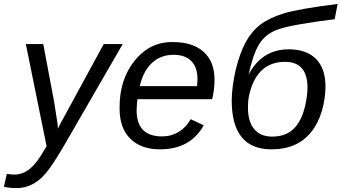

<svg xmlns="http://www.w3.org/2000/svg" viewBox="-77 -753 1745 981"><path d="M8 208Q-29 208 -57 201L-42 135Q-22 139 -4 139Q40 139 76 109Q112 79 147 17L161 -6L55 -528H144L199 -236Q204 -207 212 -153Q219 -112 219 -96L232 -122Q236 -130 453 -528H550L245 0Q188 96 157 132Q93 208 8 208Z M1007 -246H625Q623 -233 621 -190Q621 -56 751 -56Q798 -56 836.5 -79.5Q875 -103 897 -144L964 -113Q896 10 741 10Q643 10 588.5 -44.5Q534 -99 534 -198Q532 -345 611 -443Q690 -541 808 -538Q908 -538 963.5 -488Q1019 -438 1019 -346Q1019 -294 1007 -246ZM637 -313H930L932 -348Q932 -409 900.5 -441Q869 -473 810 -473Q744 -473 699.5 -431.5Q655 -390 637 -313Z M1379 -437Q1235 -437 1196 -267Q1190 -241 1190 -203Q1190 -131 1222 -93Q1254 -55 1314 -55Q1404 -55 1447 -124Q1470 -159 1482 -212Q1494 -264 1494 -306Q1494 -437 1379 -437ZM1398 -501Q1489 -501 1537.5 -452Q1586 -403 1586 -311Q1586 -250 1567.5 -186.5Q1549 -123 1514 -80Q1444 10 1310 10Q1107 10 1107 -239Q1107 -306 1127 -395Q1148 -481 1178 -537Q1208 -592 1253 -627Q1299 -662 1374 -685Q1451 -708 1648 -733L1633 -655Q1536 -643 1450 -628Q1365 -613 1329 -597Q1275 -574 1245.5 -524.5Q1216 -475 1193 -372Q1262 -501 1398 -501Z"/></svg>

Font: Libra Sans
Style: Italic
Weight: 400
Italic angle: -12°
Foundry: Context Ltd
Version: Version 1.002